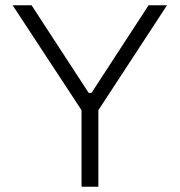

<svg xmlns="http://www.w3.org/2000/svg" viewBox="-20 -710 683 730"><path d="M290 0V-291L28 -690H100L317 -357H328L545 -690H615L354 -291V0Z"/></svg>

Font: Mozilla Text ExtraLight
Style: Regular
Weight: 200
Designer: Studio DRAMA
Foundry: Studio DRAMA
Version: Version 1.000